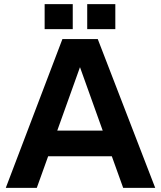

<svg xmlns="http://www.w3.org/2000/svg" viewBox="-20 -909 779 929"><path d="M576 0H731L453 -720H282L8 0H158L213 -153H521ZM196 -768H332V-889H196ZM257 -277 367 -584 477 -277ZM402 -768H538V-889H402Z"/></svg>

Font: Aspekta 650
Style: Regular
Weight: 650
Designer: Ivo Dolenc
Version: Version 2.000